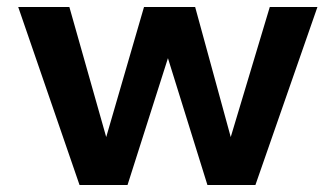

<svg xmlns="http://www.w3.org/2000/svg" viewBox="-20 -528 958 548"><path d="M207 0 32 -508H178L295 -95H271L391 -508H537L650 -95H626L750 -508H886L709 0H572L445 -408H474L344 0Z"/></svg>

Font: Inclusive Sans
Style: Bold
Weight: 700
Designer: Olivia King
Foundry: Olivia King
Version: Version 2.004